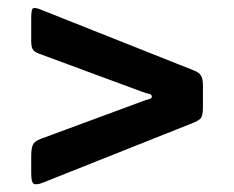

<svg xmlns="http://www.w3.org/2000/svg" viewBox="-20 -635 600 492"><path d="M341 -401 80 -497.5Q69 -501.5 64.5 -507.8Q60 -514 60 -529.5V-588.5Q60 -610.5 64.2 -613.5Q68.5 -616.5 83 -611L478 -454Q490.5 -449 495.2 -441Q500 -433 500 -415V-360Q500 -337.5 493.8 -331.2Q487.5 -325 472 -319L90 -167Q75 -161 67.5 -163.5Q60 -166 60 -190.5V-234Q60 -255.5 64.5 -264.5Q69 -273.5 84 -279L341 -374Q354 -379 361.5 -380.8Q369 -382.5 369 -387Q369 -393.5 362.2 -394.5Q355.5 -395.5 341 -401Z"/></svg>

Font: Besley* Fatface
Style: Regular
Weight: 900
Designer: Owen Earl
Foundry: indestructible type*
Version: Version 3.000; ttfautohint (v1.8.3)